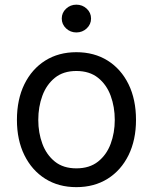

<svg xmlns="http://www.w3.org/2000/svg" viewBox="-20 -771 640 803"><path d="M299.3 11.7Q225.1 11.7 169.2 -23.4Q113.3 -58.6 82 -122.1Q50.8 -185.5 50.8 -269.5Q50.8 -355 82 -418.7Q113.3 -482.4 169.2 -517.6Q225.1 -552.7 299.3 -552.7Q374 -552.7 430.2 -517.6Q486.3 -482.4 517.6 -418.7Q548.8 -355 548.8 -269.5Q548.8 -185.5 517.6 -122.1Q486.3 -58.6 430.2 -23.4Q374 11.7 299.3 11.7ZM299.3 -66.9Q354.5 -66.9 390.1 -95.2Q425.8 -123.5 442.9 -169.7Q460 -215.8 460 -269.5Q460 -323.7 442.9 -370.4Q425.8 -417 390.1 -445.6Q354.5 -474.1 299.3 -474.1Q244.6 -474.1 209.5 -445.6Q174.3 -417 157.2 -370.6Q140.1 -324.2 140.1 -269.5Q140.1 -215.8 157.2 -169.7Q174.3 -123.5 209.5 -95.2Q244.6 -66.9 299.3 -66.9ZM299.3 -635.3Q274.4 -635.3 256.3 -652.3Q238.3 -669.4 238.3 -693.4Q238.3 -717.8 256.3 -734.6Q274.4 -751.5 299.3 -751.5Q324.7 -751.5 342.8 -734.6Q360.8 -717.8 360.8 -693.4Q360.8 -669.4 342.8 -652.3Q324.7 -635.3 299.3 -635.3Z"/></svg>

Font: Inter Variable
Style: Regular
Weight: 400
Designer: Rasmus Andersson
Foundry: rsms
Version: Version 4.001;git-9221beed3